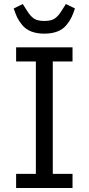

<svg xmlns="http://www.w3.org/2000/svg" viewBox="-20 -933 440 953"><path d="M48 -891 93 -913 114 -880Q130 -854 147.5 -841.5Q165 -829 200 -829Q235 -829 252.5 -841.5Q270 -854 286 -880L307 -913L352 -891Q343 -864 335 -847Q327 -830 310 -809Q293 -788 265.5 -777Q238 -766 200 -766Q162 -766 134.5 -777Q107 -788 90 -809Q73 -830 65 -847Q57 -864 48 -891ZM340 0H60V-70H158V-628H60V-698H340V-628H242V-70H340Z"/></svg>

Font: Aneliza
Style: Regular
Weight: 400
Designer: Mike Abbink, Paul van der Laan, Pieter van Rosmalen
Foundry: Bold Monday
Version: Version 3.0